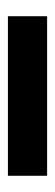

<svg xmlns="http://www.w3.org/2000/svg" viewBox="153 -166 139 485"><g transform="rotate(90 222.5 76.5)"><path d="M21 126V27H424V126Z"/></g></svg>

Font: Anek Tamil Medium SemiBold
Style: Regular
Weight: 600
Version: Version 1.003